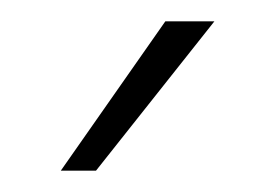

<svg xmlns="http://www.w3.org/2000/svg" viewBox="-20 -721 258 180"><path d="M37 -561 135 -701H181L70 -561Z"/></svg>

Font: Montagu Slab 144pt ExtraLight
Style: Regular
Weight: 250
Version: Version 1.000